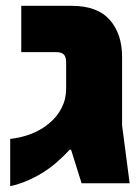

<svg xmlns="http://www.w3.org/2000/svg" viewBox="-20 -629 480 659"><path d="M15 10V-152Q56 -157 89.5 -170.5Q123 -184 148 -205Q176 -228 191.5 -258.5Q207 -289 207 -324V-415Q207 -433 199.5 -441.5Q192 -450 173 -450H53V-609H226Q314 -609 356.5 -561Q399 -513 399 -434V-199L425 0H260L224 -115H219Q197 -91 173 -70.5Q149 -50 123.5 -34.5Q98 -19 70.5 -7.5Q43 4 15 10Z"/></svg>

Font: Noto Sans Hebrew Black
Style: Regular
Weight: 900
Designer: Monotype Design Team
Foundry: Monotype Imaging Inc.
Version: Version 2.003